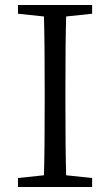

<svg xmlns="http://www.w3.org/2000/svg" viewBox="-20 -749 441 769"><path d="M52 0V-36L156 -47Q159 -142 159 -337V-392Q159 -587 156 -683L52 -694V-729H349V-694L245 -683Q242 -588 242 -392V-337Q242 -143 245 -47L349 -36V0Z"/></svg>

Font: Cactus Classical Serif
Style: Regular
Weight: 400
Designer: Henry Chan (via Glyphwiki)、田海東、宇文滿月
Foundry: Moonlit Owen
Version: Version 1.000